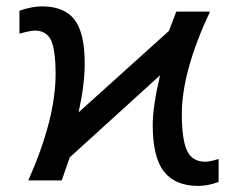

<svg xmlns="http://www.w3.org/2000/svg" viewBox="-20 -575 749 612"><path d="M42 -467.8V-541Q83 -554.7 113.3 -554.7Q184.6 -554.7 217.3 -512.7Q250 -470.7 250 -372.1Q250 -305.7 230.5 -216.8L518.6 -476.6L542 -538.1H649.4Q559.6 -346.7 559.6 -211.9Q559.6 -129.9 576.2 -94.7Q592.8 -59.6 633.8 -59.6Q650.4 -59.6 676.8 -68.4V4.9Q642.6 17.6 612.3 17.6Q538.1 17.6 502.4 -28.3Q466.8 -74.2 466.8 -176.8Q466.8 -235.4 490.2 -335L202.1 -73.2L176.8 0H70.3Q157.2 -196.3 157.2 -337.9Q157.2 -416 142.6 -446.8Q127.9 -477.5 90.8 -477.5Q78.1 -477.5 42 -467.8Z"/></svg>

Font: Gothic A1 Medium
Style: Regular
Weight: 500
Designer: HanYang I&C Co.,Ltd.
Foundry: HanYang I&C Co.,Ltd.
Version: Version 2.50